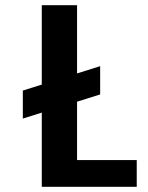

<svg xmlns="http://www.w3.org/2000/svg" viewBox="-20 -720 570 740"><path d="M68 -371 141 -394V-700H277V-437L366 -465V-356L277 -328V-103H507V0H141V-286L68 -263Z"/></svg>

Font: Albert Sans
Style: Bold
Weight: 700
Designer: Andreas Rasmussen
Foundry: a.Foundry
Version: Version 1.025